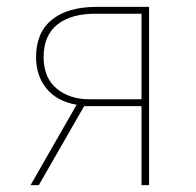

<svg xmlns="http://www.w3.org/2000/svg" viewBox="-20 -539 572 559"><path d="M414 -519V0H392V-230H225L93 0H69L203 -234Q146 -244 115.5 -281Q85 -318 85 -373Q85 -444 131 -481.5Q177 -519 262 -519ZM392 -250V-499H262Q188 -500 147.5 -468Q107 -436 107 -373Q107 -313 144.5 -281.5Q182 -250 240 -250Z"/></svg>

Font: Fira Sans Thin
Style: Regular
Weight: 100
Designer: bBox Type GmbH & Carrois Corporate GbR & Edenspiekermann AG
Foundry: bBox Type GmbH & Carrois Corporate GbR & Edenspiekermann AG
Version: Version 4.301